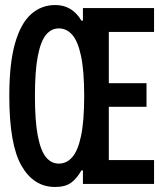

<svg xmlns="http://www.w3.org/2000/svg" viewBox="-20 -732 640 764"><path d="M199 12Q114 12 65.5 -72.5Q17 -157 17 -350Q17 -479 39.5 -558.5Q62 -638 103 -675Q144 -712 200 -712Q267 -712 304 -650H310V-700H593V-605H413V-401H563V-307H413V-95H593V0H310V-54H304Q286 -22 263 -5Q240 12 199 12ZM214 -81Q245 -81 267.5 -106.5Q290 -132 302.5 -191Q315 -250 315 -350Q315 -450 302.5 -509Q290 -568 267.5 -593.5Q245 -619 214 -619Q184 -619 163 -593.5Q142 -568 130.5 -509Q119 -450 119 -350Q119 -250 130.5 -191Q142 -132 163 -106.5Q184 -81 214 -81Z"/></svg>

Font: DM Mono Medium
Style: Regular
Weight: 500
Designer: Colophon Foundry
Foundry: Colophon Foundry
Version: Version 1.000; ttfautohint (v1.8.2.53-6de2)